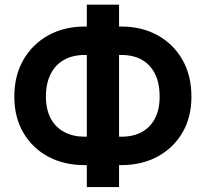

<svg xmlns="http://www.w3.org/2000/svg" viewBox="-20 -760 869 811"><path d="M337.4 -647.9H492.2Q578.6 -647.9 645.5 -611.1Q712.4 -574.2 750.5 -507.8Q788.6 -441.4 788.6 -351.6Q788.6 -264.6 750.5 -199.7Q712.4 -134.8 645.5 -98.6Q578.6 -62.5 492.2 -62.5H337.4Q251 -62.5 184.1 -98.1Q117.2 -133.8 78.9 -199Q40.5 -264.2 40.5 -351.6Q40.5 -441.4 79.1 -507.8Q117.7 -574.2 184.6 -611.1Q251.5 -647.9 337.4 -647.9ZM337.4 -527.8Q288.6 -527.8 251.7 -507.8Q214.8 -487.8 194.6 -448.7Q174.3 -409.7 173.8 -351.6Q174.3 -296.4 194.8 -258.8Q215.3 -221.2 252.2 -201.9Q289.1 -182.6 337.4 -182.6H493.2Q542.5 -182.6 578.6 -202.1Q614.7 -221.7 634.5 -259.5Q654.3 -297.4 654.3 -351.6Q654.3 -409.2 634.5 -448.5Q614.7 -487.8 578.6 -507.8Q542.5 -527.8 493.2 -527.8ZM482.9 -740.2V30.3H346.7V-740.2Z"/></svg>

Font: Inter Cardless Tabular Bold
Style: Bold
Weight: 700
Designer: Rasmus Andersson
Foundry: rsms
Version: Version 4.000;git-4fc901f